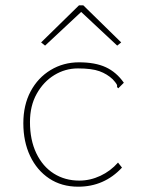

<svg xmlns="http://www.w3.org/2000/svg" viewBox="-20 -693 540 724"><path d="M275 11Q212 11 165.5 -20Q119 -51 93.5 -105Q68 -159 68 -228Q68 -297 95.5 -348.5Q123 -400 171 -429Q219 -458 278 -458Q339 -458 379 -439.5Q419 -421 447 -381L426 -360L421 -365Q423 -370 419.5 -376Q416 -382 405 -394Q384 -414 355 -424.5Q326 -435 274 -435Q226 -435 185 -410Q144 -385 118.5 -339.5Q93 -294 93 -233Q93 -165 117 -115Q141 -65 183 -38.5Q225 -12 279 -12Q320 -12 358.5 -30Q397 -48 425 -80L440 -61Q373 11 275 11ZM150 -521 135 -533 278 -673H294L437 -533L422 -521L286 -648Z"/></svg>

Font: Inconsolata ExtraLight
Style: Regular
Weight: 200
Monospace: yes
Designer: Raph Levien, Cyreal, Brenton Simpson
Foundry: Raph Levien, Cyreal, Google
Version: Version 3.001; ttfautohint (v1.8.2.53-6de2)